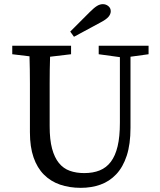

<svg xmlns="http://www.w3.org/2000/svg" viewBox="-20 -889 769 924"><path d="M695 -628 608 -616V-274Q608 -195 590 -140Q572 -85 539.5 -50.5Q507 -16 463.5 -0.5Q420 15 369 15Q314 15 269 -0.5Q224 -16 191.5 -48.5Q159 -81 141.5 -131.5Q124 -182 124 -252V-359Q124 -424 124 -488.5Q124 -553 122 -618L39 -628V-669H322V-628L221 -616Q219 -553 219 -489Q219 -425 219 -359V-281Q219 -217 230.5 -174Q242 -131 263.5 -104.5Q285 -78 316 -67Q347 -56 385 -56Q428 -56 460 -69Q492 -82 513.5 -110.5Q535 -139 546 -185Q557 -231 557 -298V-614L455 -628V-669H695ZM412 -831Q433 -852 447 -860.5Q461 -869 475 -869Q490 -869 501.5 -859.5Q513 -850 513 -835Q513 -821 502 -808Q491 -795 462 -780L336 -712L318 -737Z"/></svg>

Font: SourceSerifPro
Style: Book
Weight: 400
Designer: Frank Grießhammer
Foundry: Adobe Systems Incorporated
Version: Version 1.014;PS Version 1.0;hotconv 1.0.73;makeotf.lib2.5.5